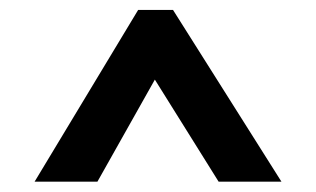

<svg xmlns="http://www.w3.org/2000/svg" viewBox="-20 -674 628 382"><path d="M254.9 -654.3 48.8 -312.5H173.8L288.1 -515.6L415 -312.5H540L324.2 -654.3Z"/></svg>

Font: Sen-gleads
Style: Bold
Weight: 700
Designer: Kosal Sen, Philatype
Foundry: Philatype
Version: Version 1.004; ttfautohint (v1.8.3)